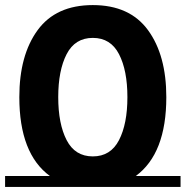

<svg xmlns="http://www.w3.org/2000/svg" viewBox="-20 -735 730 755"><path d="M690 -43V0H0V-43H176Q56 -131 56 -353Q56 -518 128 -616.5Q200 -715 345 -715Q490 -715 562 -616.5Q634 -518 634 -353Q634 -131 514 -43ZM242 -522Q209 -458 209 -353Q209 -248 242 -184Q275 -120 345 -120Q415 -120 448 -184Q481 -248 481 -353Q481 -458 448 -522Q415 -586 345 -586Q275 -586 242 -522Z"/></svg>

Font: Montserrat Subrayada
Style: Bold
Weight: 700
Version: Version 2.001